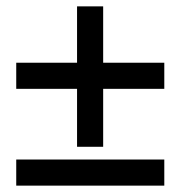

<svg xmlns="http://www.w3.org/2000/svg" viewBox="-20 -528 561 603"><path d="M31 -27V55H496V-27ZM31 -249H222V-67H304V-249H496V-331H304V-508H222V-331H31Z"/></svg>

Font: Charger Sport
Style: SeBdExt
Weight: 600
Designer: Jasper
Foundry: Cannot Into Space Fonts
Version: Version 1.1